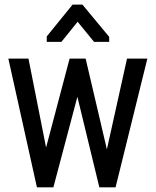

<svg xmlns="http://www.w3.org/2000/svg" viewBox="-20 -800 665 820"><path d="M345.7 -549.8 436.5 -162.1 522.5 -549.8H609.4L473.6 0H404.3L310.5 -386.7L208 0H137.7L15.6 -549.8H101.6L176.8 -169.9L277.3 -549.8ZM179.7 -621.1V-644.5L290 -780.3H332L446.3 -642.6V-621.1H381.8L311.5 -707L242.2 -621.1Z"/></svg>

Font: RobotoJAA
Style: Medium
Weight: 500
Version: Version 2.05; 2016-11-05